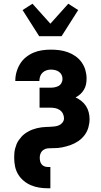

<svg xmlns="http://www.w3.org/2000/svg" viewBox="-20 -794 540 1029"><path d="M190 -600 101 -740 154 -774 250 -667 346 -774 399 -740 310 -600ZM237 215Q214 215 191 211.5Q168 208 146.5 199Q125 190 107 175Q89 160 77 140Q65 120 60.5 97Q56 74 56 51Q56 38 57 26Q58 14 61 2.5Q64 -9 68.5 -20.5Q73 -32 80 -42Q87 -52 95 -61Q103 -70 112.5 -77Q122 -84 133 -90Q144 -96 155 -100Q166 -104 178 -107Q190 -110 202 -111.5Q214 -113 226 -113.5Q238 -114 250 -114.5Q262 -115 274 -116.5Q286 -118 297 -123Q308 -128 315.5 -138Q323 -148 323 -160Q323 -173 317 -185Q311 -197 300 -204.5Q289 -212 276 -214.5Q263 -217 250 -217H192V-324H250Q261 -324 272.5 -326Q284 -328 294 -333.5Q304 -339 309.5 -349.5Q315 -360 315 -371Q315 -383 310 -393Q305 -403 295.5 -409.5Q286 -416 275 -418.5Q264 -421 253 -421Q240 -421 228.5 -417Q217 -413 208 -404.5Q199 -396 195 -384Q191 -372 191 -360H62V-361Q62 -385 68.5 -408Q75 -431 87.5 -451.5Q100 -472 118.5 -487Q137 -502 159 -511.5Q181 -521 205 -524.5Q229 -528 253 -528Q276 -528 299 -525Q322 -522 344 -514Q366 -506 385 -492.5Q404 -479 417.5 -460Q431 -441 437.5 -418.5Q444 -396 444 -373Q444 -357 441 -342Q438 -327 430 -313.5Q422 -300 410.5 -289.5Q399 -279 385 -272Q402 -264 416.5 -252.5Q431 -241 441 -225.5Q451 -210 455.5 -192Q460 -174 460 -156Q460 -133 453.5 -110.5Q447 -88 433 -69.5Q419 -51 400 -38Q381 -25 359 -17Q337 -9 314.5 -4.5Q292 0 269 0H261Q248 0 236 1Q224 2 213.5 9Q203 16 198 27Q193 38 193 50Q193 60 195 69.5Q197 79 203 86.5Q209 94 218 97.5Q227 101 237 101H250V215Z"/></svg>

Font: Iosevka Curly Heavy
Style: Regular
Weight: 900
Monospace: yes
Designer: Belleve Invis
Foundry: Belleve Invis
Version: Version 22.1.2; ttfautohint (v1.8.4)